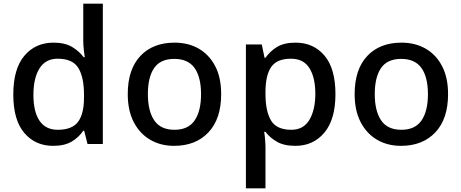

<svg xmlns="http://www.w3.org/2000/svg" viewBox="-20 -780 2498 1040"><path d="M268 10Q171 10 111.5 -60Q52 -130 52 -268Q52 -407 112 -478Q172 -549 270 -549Q331 -549 370 -526Q409 -503 433 -470H439Q437 -483 434 -510Q431 -537 431 -558V-760H537V0H454L436 -72H431Q408 -37 369 -13.5Q330 10 268 10ZM293 -77Q371 -77 403 -120.5Q435 -164 435 -251V-267Q435 -361 404.5 -411.5Q374 -462 292 -462Q227 -462 194 -409.5Q161 -357 161 -266Q161 -175 194 -126Q227 -77 293 -77Z M1178 -270Q1178 -136 1109 -63Q1040 10 923 10Q850 10 793.5 -23Q737 -56 704.5 -118.5Q672 -181 672 -270Q672 -404 740 -476.5Q808 -549 926 -549Q1000 -549 1056.5 -516.5Q1113 -484 1145.5 -422Q1178 -360 1178 -270ZM781 -270Q781 -179 815.5 -128Q850 -77 925 -77Q1000 -77 1034.5 -128Q1069 -179 1069 -270Q1069 -362 1034 -411.5Q999 -461 924 -461Q849 -461 815 -411.5Q781 -362 781 -270Z M1581 -549Q1678 -549 1737.5 -479Q1797 -409 1797 -270Q1797 -133 1737 -61.5Q1677 10 1580 10Q1518 10 1479.5 -12.5Q1441 -35 1418 -66H1411Q1414 -48 1416 -23.5Q1418 1 1418 20V240H1312V-539H1398L1413 -467H1418Q1441 -501 1479.5 -525Q1518 -549 1581 -549ZM1556 -462Q1481 -462 1450 -418.5Q1419 -375 1418 -287V-271Q1418 -178 1448 -127.5Q1478 -77 1558 -77Q1624 -77 1656 -131Q1688 -185 1688 -272Q1688 -360 1656 -411Q1624 -462 1556 -462Z M2407 -270Q2407 -136 2338 -63Q2269 10 2152 10Q2079 10 2022.5 -23Q1966 -56 1933.5 -118.5Q1901 -181 1901 -270Q1901 -404 1969 -476.5Q2037 -549 2155 -549Q2229 -549 2285.5 -516.5Q2342 -484 2374.5 -422Q2407 -360 2407 -270ZM2010 -270Q2010 -179 2044.5 -128Q2079 -77 2154 -77Q2229 -77 2263.5 -128Q2298 -179 2298 -270Q2298 -362 2263 -411.5Q2228 -461 2153 -461Q2078 -461 2044 -411.5Q2010 -362 2010 -270Z"/></svg>

Font: Noto Sans Myanmar Medium
Style: Regular
Weight: 500
Designer: Monotype Design Team
Foundry: Monotype Imaging Inc.
Version: Version 2.107; ttfautohint (v1.8.4.7-5d5b)